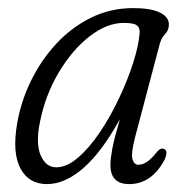

<svg xmlns="http://www.w3.org/2000/svg" viewBox="-20 -458 470 486"><path d="M321.5 -109Q311.5 -70 315.2 -55.5Q319 -41 330.5 -41Q340.5 -41 351.2 -47.8Q362 -54.5 376.5 -72.5Q386 -84.5 395 -81Q407 -76.5 396 -52.5Q363 8 307 8Q259.5 8 259.5 -40.5Q259.5 -55.5 264 -80.2Q268.5 -105 283.5 -156.5Q237.5 -73 191 -32.5Q144.5 8 99 8Q53 8 31.8 -31.5Q10.5 -71 23.5 -146Q33 -201 58.2 -253Q83.5 -305 122 -346.8Q160.5 -388.5 210 -413Q259.5 -437.5 317 -437.5Q361.5 -437.5 384.8 -426.2Q408 -415 407.5 -395Q407 -381 397.5 -371.2Q388 -361.5 384 -345.5ZM81 -148.5Q70 -95 83 -64.8Q96 -34.5 122.5 -34.5Q149 -34.5 177.5 -59Q206 -83.5 232.8 -123.2Q259.5 -163 281.2 -209Q303 -255 317 -298.8Q331 -342.5 333.5 -374.5Q334.5 -388 326.2 -394Q318 -400 293 -400Q250.5 -400 206.5 -365.8Q162.5 -331.5 128.5 -274.2Q94.5 -217 81 -148.5Z"/></svg>

Font: Fraunces 144pt S100 Light
Style: Italic
Weight: 300
Italic angle: -16°
Version: Version 1.000; ttfautohint (v1.8.3)